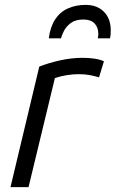

<svg xmlns="http://www.w3.org/2000/svg" viewBox="-20 -767 474 787"><path d="M23 0 141 -494Q179 -509 226 -519.5Q273 -530 319 -530Q342 -530 364.5 -527Q387 -524 406 -516L386 -450Q366 -456 346 -459.5Q326 -463 304 -463Q279 -463 254 -459Q229 -455 205 -447L97 0ZM180 -610Q186 -657 206 -687.5Q226 -718 258.5 -732.5Q291 -747 331 -747Q364 -747 387 -733.5Q410 -720 422 -697Q434 -674 434 -643Q434 -636 433.5 -627.5Q433 -619 431 -610H381Q382 -615 382.5 -619.5Q383 -624 383 -628Q383 -655 367.5 -671Q352 -687 322 -687Q289 -687 270 -672.5Q251 -658 242 -640Q233 -622 230 -610Z"/></svg>

Font: Ubuntu Sans
Style: Italic
Weight: 400
Italic angle: -13.5°
Designer: Dalton Maag Ltd
Foundry: Dalton Maag Ltd
Version: Version 1.006